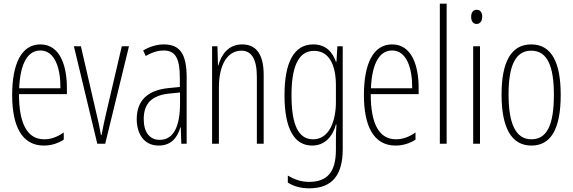

<svg xmlns="http://www.w3.org/2000/svg" viewBox="-20 -780 3109 1042"><path d="M199 -539C96 -539 46 -433 46 -264C46 -97 98 10 218 10C260 10 296 -3 326 -22V-61C290 -36 256 -24 220 -24C128 -24 83 -109 83 -269H343V-303C343 -425 305 -539 199 -539ZM199 -506C277 -506 309 -412 308 -301H84C90 -439 132 -506 199 -506Z M508 0H551L680 -529H641L555 -161C546 -122 538 -84 531 -47H528C521 -89 512 -128 503 -165L419 -529H381Z M869 -539C832 -539 791 -527 757 -506L771 -476C808 -498 841 -506 867 -506C930 -506 956 -468 956 -356V-308L895 -302C785 -291 722 -238 722 -133C722 -59 758 10 841 10C913 10 944 -38 959 -89H961L964 0H993V-359C993 -487 957 -539 869 -539ZM897 -272 957 -278V-218C957 -100 925 -21 847 -21C793 -21 760 -61 760 -134C760 -218 804 -262 897 -272Z M1294 -539C1219 -539 1181 -483 1165 -425H1163L1160 -529H1131V0H1168V-305C1168 -439 1221 -505 1290 -505C1343 -505 1374 -463 1374 -362V0H1411V-373C1411 -488 1369 -539 1294 -539Z M1680 -539C1573 -539 1524 -437 1524 -263C1524 -78 1579 10 1674 10C1742 10 1785 -38 1803 -104H1806C1803 -65 1803 -37 1803 -8V33C1803 156 1754 207 1658 207C1614 207 1580 195 1542 173V211C1576 232 1614 242 1658 242C1784 242 1840 169 1840 29V-529H1811L1806 -445H1803C1785 -496 1750 -539 1680 -539ZM1684 -504C1769 -504 1803 -423 1803 -317V-226C1803 -125 1768 -24 1679 -24C1601 -24 1562 -99 1562 -263C1562 -409 1595 -504 1684 -504Z M2108 -539C2005 -539 1955 -433 1955 -264C1955 -97 2007 10 2127 10C2169 10 2205 -3 2235 -22V-61C2199 -36 2165 -24 2129 -24C2037 -24 1992 -109 1992 -269H2252V-303C2252 -425 2214 -539 2108 -539ZM2108 -506C2186 -506 2218 -412 2217 -301H1993C1999 -439 2041 -506 2108 -506Z M2404 0V-760H2367V0Z M2567 -727C2545 -727 2537 -709 2537 -688C2537 -667 2547 -650 2566 -650C2585 -650 2597 -665 2597 -689C2597 -709 2589 -727 2567 -727ZM2585 -529H2548V0H2585Z M3023 -265C3023 -437 2976 -539 2863 -539C2754 -539 2702 -444 2702 -267C2702 -84 2757 10 2864 10C2971 10 3023 -82 3023 -265ZM2740 -267C2740 -421 2776 -505 2863 -505C2953 -505 2986 -416 2986 -266C2986 -101 2948 -24 2864 -24C2779 -24 2740 -108 2740 -267Z"/></svg>

Font: Noto Sans Georgian ExtraCondensed ExtraLight
Style: Regular
Weight: 200
Width: 2
Designer: Monotype Design Team, Akaki Razmadze
Foundry: Google LLC
Version: Version 2.005